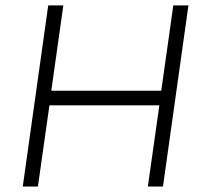

<svg xmlns="http://www.w3.org/2000/svg" viewBox="-20 -680 747 700"><path d="M667 -660.2 574.2 0H519L561 -295.9H160.2L118.2 0H63L155.8 -660.2H210.9L167 -349.1H567.9L611.8 -660.2Z"/></svg>

Font: Human Sans Light
Style: Italic
Weight: 300
Italic angle: -8°
Designer: Tim Radville
Foundry: Continuum
Version: Version 1.000;FEAKit 1.0